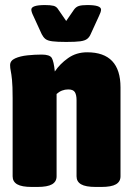

<svg xmlns="http://www.w3.org/2000/svg" viewBox="-20 -738 525 760"><path d="M106 2Q66 2 48 -8.5Q30 -19 30 -40V-349Q30 -398 27.5 -422Q25 -446 22.5 -457.5Q20 -469 20 -480Q20 -498 40 -507Q60 -516 89 -519Q118 -522 145 -522Q177 -522 185 -508.5Q193 -495 197 -455Q217 -485 249.5 -508Q282 -531 325 -531Q457 -531 457 -392V-40Q457 -19 439 -8.5Q421 2 381 2H359Q319 2 301 -8.5Q283 -19 283 -40V-342Q283 -362 276.5 -373Q270 -384 250 -384Q224 -384 204 -366V-40Q204 -19 186 -8.5Q168 2 128 2ZM326 -718Q380 -718 380 -700Q380 -691 372 -675L339 -603Q334 -591 325 -584Q316 -577 297.5 -574.5Q279 -572 242 -572Q206 -572 187 -574.5Q168 -577 159.5 -584Q151 -591 145 -603L112 -675Q104 -691 104 -700Q104 -718 158 -718Q180 -718 192 -715Q204 -712 211 -700L242 -655L273 -700Q281 -711 292.5 -714.5Q304 -718 326 -718Z"/></svg>

Font: Asap Condensed Black
Style: Regular
Weight: 900
Width: 3
Designer: Pablo Cosgaya
Foundry: Omnibus-Type
Version: Version 3.001; ttfautohint (v1.8.4.7-5d5b)